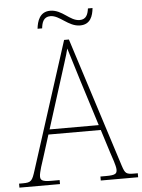

<svg xmlns="http://www.w3.org/2000/svg" viewBox="-61 -911 710 957"><g transform="rotate(-5 294.0 -432.5)"><path d="M369 -779C421 -779 434 -821 438 -860H415C411 -832 403 -806 369 -806C320 -806 287 -865 226 -865C173 -865 160 -817 156 -781H179C182 -809 190 -838 225 -838C272 -838 310 -779 369 -779ZM-3 0H200V-20H158C111 -20 104 -29 104 -47C104 -67 122 -119 129 -140L164 -251H426L463 -134C470 -113 487 -66 487 -48C487 -28 481 -20 433 -20H404V0H591V-20H575C533 -20 528 -24 515 -63L307 -714H283L80 -81C63 -27 58 -20 16 -20H-3ZM172 -276 247 -513C262 -563 288 -638 295 -670C307 -631 328 -563 347 -501L418 -276Z"/></g></svg>

Font: Noto Serif Tamil SemiCondensed Thin
Style: Regular
Weight: 100
Width: 4
Designer: Indian Type Foundry, Tom Grace, and the Monotype Design Team
Foundry: Monotype Imaging Inc.
Version: Version 2.004